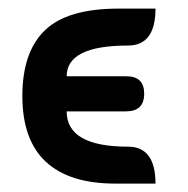

<svg xmlns="http://www.w3.org/2000/svg" viewBox="-20 -437 447 457"><path d="M350.1 0H254.4Q145 0 89.1 -52Q33.2 -104 33.2 -208.5Q33.2 -313 86.7 -364.7Q140.1 -416.5 261.7 -416.5H350.1Q350.1 -328.6 284.7 -328.6Q138.7 -328.6 138.7 -255.4H281.2Q323.2 -255.4 323.2 -213.9Q323.2 -171.9 279.8 -171.9H138.7Q138.7 -87.9 284.7 -87.9Q350.1 -87.9 350.1 0Z"/></svg>

Font: Bainsley
Style: Bold
Weight: 700
Designer: Paul James MIller
Foundry: High-Logic / Made with FontCreator
Version: Version 1.411;March 28, 2021;FontCreator 13.0.0.2683 64-bit